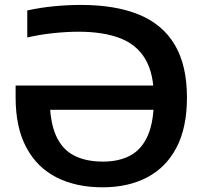

<svg xmlns="http://www.w3.org/2000/svg" viewBox="-20 -770 848 799"><path d="M407 9.5Q297 9.5 215.8 -31.5Q134.5 -72.5 89.8 -155.8Q45 -239 45 -365V-414H662.5V-313H138.5L187 -361.5Q187 -265.5 212.2 -207.5Q237.5 -149.5 286.8 -123.5Q336 -97.5 408.5 -97.5Q475 -97.5 522.2 -122.8Q569.5 -148 595 -205.8Q620.5 -263.5 620.5 -361.5Q620.5 -464 584.5 -524.5Q548.5 -585 478.5 -611.5Q408.5 -638 307.5 -638Q257.5 -638 201 -632Q144.5 -626 93.5 -614V-726.5Q148 -738.5 205 -744Q262 -749.5 317 -749.5Q460.5 -749.5 558.8 -709Q657 -668.5 707.5 -583.2Q758 -498 758 -364Q758 -239.5 714.8 -156.5Q671.5 -73.5 592.5 -32Q513.5 9.5 407 9.5Z"/></svg>

Font: Encode Sans SC SemiExpanded SemiBold
Style: Regular
Weight: 600
Width: 6
Designer: Multiple Designers
Foundry: Impallari Type
Version: Version 3.002